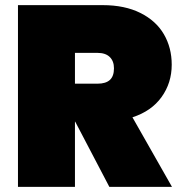

<svg xmlns="http://www.w3.org/2000/svg" viewBox="-20 -728 710 748"><path d="M406 0 273 -254H272V0H50V-708H380Q466 -708 527 -677.5Q588 -647 618.5 -594.5Q649 -542 649 -476Q649 -405 609.5 -350Q570 -295 496 -271L650 0ZM272 -402H360Q392 -402 408 -416.5Q424 -431 424 -462Q424 -490 407.5 -506Q391 -522 360 -522H272Z"/></svg>

Font: Poppins Black A&M
Style: Regular
Weight: 900
Designer: Ninad Kale (Devanagari), Jonny Pinhorn (Latin)
Foundry: Indian Type Foundry
Version: 4.004